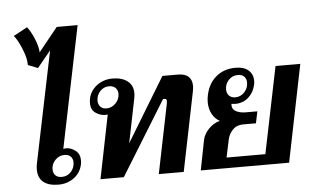

<svg xmlns="http://www.w3.org/2000/svg" viewBox="-58 -987 1774 1089"><g transform="rotate(-5 829.0 -442.5)"><path d="M117 -86Q117 -105 121 -122L251 -753L174 -659L118 -681Q119 -719 96 -774.5Q73 -830 53 -852L132 -895Q153 -869 171.5 -824Q190 -779 191 -747L300 -882H419L277 -190Q287 -192 293 -192Q319 -192 345 -173Q371 -154 371 -116Q371 -102 369 -94Q359 -46 321 -18Q283 10 233 10Q176 10 146.5 -14.5Q117 -39 117 -86ZM328 -109Q328 -130 315 -142.5Q302 -155 280 -155Q250 -155 228 -132.5Q206 -110 206 -80Q206 -58 218.5 -45Q231 -32 255 -32Q286 -32 307 -54.5Q328 -77 328 -109Z M545 -362Q540 -361 530 -361Q502 -361 476 -379Q450 -397 450 -435Q450 -473 469.5 -502Q489 -531 520.5 -547Q552 -563 588 -563Q643 -563 674.5 -538.5Q706 -514 706 -470Q706 -456 703 -441L652 -189L873 -553H960Q1001 -553 1021 -534.5Q1041 -516 1041 -482Q1041 -470 1038 -453L946 0H804L884 -393L886 -409Q886 -416 883 -419Q880 -422 873 -422H865L605 0H472ZM616 -474Q616 -495 602.5 -508Q589 -521 566 -521Q536 -521 515 -498.5Q494 -476 494 -445Q494 -424 506.5 -410.5Q519 -397 541 -397Q571 -397 593.5 -420Q616 -443 616 -474Z M1077 -173Q1084 -204 1110.5 -232Q1137 -260 1175 -271Q1148 -285 1132 -314.5Q1116 -344 1116 -382Q1116 -403 1120 -420Q1133 -486 1178 -524.5Q1223 -563 1291 -563Q1337 -563 1363 -540.5Q1389 -518 1389 -481Q1389 -467 1387 -459Q1377 -414 1346 -386.5Q1315 -359 1271 -359Q1265 -359 1249 -361Q1246 -332 1269 -319Q1292 -306 1325 -306H1392L1378 -239H1304Q1268 -239 1245 -215Q1222 -191 1216 -159L1195 -60H1416L1517 -553H1658L1546 0H1043ZM1348 -474Q1348 -495 1335.5 -508Q1323 -521 1300 -521Q1268 -521 1247 -498.5Q1226 -476 1226 -445Q1226 -423 1239 -409.5Q1252 -396 1275 -396Q1305 -396 1326.5 -419Q1348 -442 1348 -474Z"/></g></svg>

Font: Taviraj SemiBold
Style: Italic
Weight: 600
Italic angle: -12°
Designer: Katatrad Team
Foundry: CadsonDemak
Version: Version 1.001